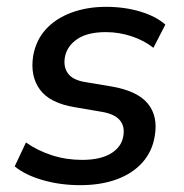

<svg xmlns="http://www.w3.org/2000/svg" viewBox="-20 -533 538 562"><path d="M215 9Q156 9 104.5 -6Q53 -21 23 -46L56 -116Q90 -92 132 -78.5Q174 -65 220 -65Q274 -65 305 -84Q336 -103 341 -135Q346 -164 330 -182Q314 -200 276 -206L200 -219Q126 -231 97 -270.5Q68 -310 77 -369Q85 -415 114 -447Q143 -479 189 -496Q235 -513 290 -513Q345 -513 391 -499Q437 -485 464 -461L429 -393Q403 -414 366 -426.5Q329 -439 290 -439Q236 -439 206 -418.5Q176 -398 170 -366Q165 -337 179 -318Q193 -299 228 -293L306 -280Q382 -267 412.5 -230Q443 -193 433 -135Q426 -90 397 -57.5Q368 -25 321.5 -8Q275 9 215 9Z"/></svg>

Font: Mulish ExtraLight SemiBold
Style: Italic
Weight: 600
Italic angle: -9°
Version: Version 3.603